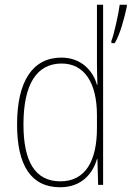

<svg xmlns="http://www.w3.org/2000/svg" viewBox="-20 -780 555 810"><path d="M234 10C325 10 372 -49 389 -109H391L394 0H415V-760H389V-517C389 -486 390 -456 391 -422H389C373 -481 323 -537 239 -537C119 -537 52 -439 52 -255C52 -82 111 10 234 10ZM515 -752V-760H485C481 -726 460 -630 450 -608V-598H464C487 -635 506 -709 515 -752ZM235 -15C127 -15 79 -100 79 -255C79 -425 135 -512 240 -512C337 -512 389 -429 389 -294V-239C389 -101 340 -15 235 -15Z"/></svg>

Font: Noto Sans Oriya Cond Thin
Style: Regular
Weight: 100
Width: 3
Designer: Amélie Bonet and Sol Matas
Foundry: Google LLC
Version: Version 2.006